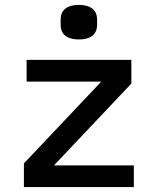

<svg xmlns="http://www.w3.org/2000/svg" viewBox="-20 -759 640 779"><path d="M523 0V-88H199L513 -420V-516H88V-428H391L77 -96V0ZM300 -599C354 -599 374 -625 374 -658V-680C374 -713 354 -739 300 -739C246 -739 226 -713 226 -680V-658C226 -625 246 -599 300 -599Z"/></svg>

Font: IBM Plex Mono Medm
Style: Regular
Weight: 500
Monospace: yes
Designer: Mike Abbink, Paul van der Laan, Pieter van Rosmalen
Foundry: Bold Monday
Version: Version 2.004